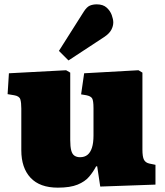

<svg xmlns="http://www.w3.org/2000/svg" viewBox="-20 -849 757 883"><path d="M246 14Q163 14 120.5 -31.5Q78 -77 78 -158V-350Q78 -377 73.5 -392Q69 -407 45 -411L15 -416L21 -512L284 -526L303 -515V-205Q303 -175 307.5 -157.5Q312 -140 322.5 -133Q333 -126 348 -126Q369 -126 382.5 -137Q396 -148 403 -170Q410 -192 410 -226V-351Q410 -387 403.5 -397Q397 -407 377 -411L353 -415L367 -512L617 -526L635 -515V-161Q635 -128 642 -114.5Q649 -101 666 -97L695 -91V0L441 9L427 -84H422Q409 -59 390 -36.5Q371 -14 337 0Q303 14 246 14ZM295 -571 251 -615 365 -795Q379 -817 393 -823Q407 -829 425 -829Q454 -829 470.5 -814Q487 -799 494 -779.5Q501 -760 501 -746Q501 -729 492 -712Q483 -695 461 -680Z"/></svg>

Font: Literata 18pt Black
Style: Regular
Weight: 900
Designer: Latin by Veronika Burian and Jose Scaglione. Greek by Irene Vlachou. Cyrillic by Vera Evstafieva.
Foundry: TypeTogether
Version: Version 3.103;gftools[0.9.29]